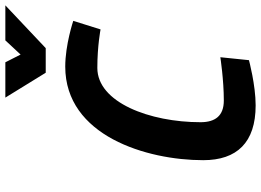

<svg xmlns="http://www.w3.org/2000/svg" viewBox="-149 -818 976 718"><g transform="rotate(-90 339.0 -459.0)"><path d="M484 -123C484 -123 400 -110 322 -110C265 -110 241 -142 241 -197C241 -387 315 -583 444 -583C526 -583 588 -571 588 -571L620 -673C620 -673 531 -703 449 -703C190 -703 99 -398 99 -187C99 -61 165 9 304 9C380 9 473 -16 473 -16L484 -123ZM547 -927 494 -870 465 -927H333L426 -776H518L678 -927Z"/></g></svg>

Font: RazerF5
Style: Bold Italic
Weight: 700
Foundry: Razer Inc.
Version: Version 2